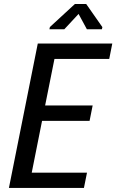

<svg xmlns="http://www.w3.org/2000/svg" viewBox="-20 -925 573 945"><path d="M420.9 -330.1H187L136.2 -75.2H408.2L393.1 0H23.9L166 -710.9H532.7L517.6 -634.8H248L202.1 -405.8H436ZM483.9 -791.5 481.4 -780.8H407.7L366.7 -856.4L296.4 -780.8H223.1L225.6 -792L348.6 -905.3H404.3Z"/></svg>

Font: RobotoCondensed-Italic
Style: Italic
Weight: 400
Designer: Google
Version: Version 1.200311; 2013